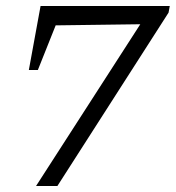

<svg xmlns="http://www.w3.org/2000/svg" viewBox="-20 -619 585 639"><path d="M76 -386 115 -599H191L106 -386ZM122 -534 135 -599H509L497 -539ZM541 -577 171 0H100L486 -599H545Z"/></svg>

Font: Piazzolla 24pt
Style: Italic
Weight: 400
Italic angle: -11.3°
Designer: Juan Pablo del Peral
Foundry: Huerta Tipografica
Version: Version 2.005